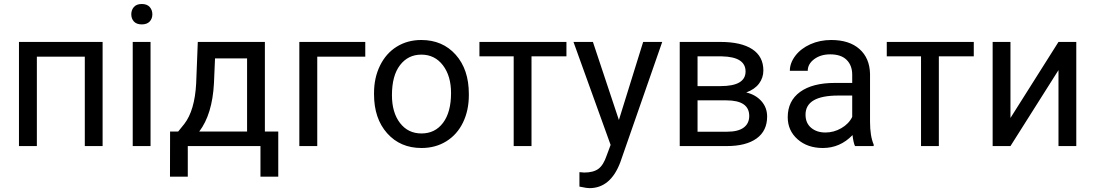

<svg xmlns="http://www.w3.org/2000/svg" viewBox="-20 -741 5557 974"><path d="M500.5 0H410.2V-453.6H167V0H76.2V-528.3H500.5Z M743.7 0H653.3V-528.3H743.7ZM646 -668.5Q646 -690.4 659.4 -705.6Q672.9 -720.7 699.2 -720.7Q725.6 -720.7 739.3 -705.6Q752.9 -690.4 752.9 -668.5Q752.9 -646.5 739.3 -631.8Q725.6 -617.2 699.2 -617.2Q672.9 -617.2 659.4 -631.8Q646 -646.5 646 -668.5Z M883.8 -73.7 915 -112.3Q967.8 -180.7 975.1 -317.4L983.4 -528.3H1323.7V-73.7H1391.6V155.3H1301.3V0H932.6V155.3H842.3L842.8 -73.7ZM990.7 -73.7H1233.4V-444.8H1070.8L1065.4 -318.8Q1057.1 -161.1 990.7 -73.7Z M1833 -453.6H1589.4V0H1498.5V-528.3H1833Z M1877.4 -269Q1877.4 -346.7 1908 -408.7Q1938.5 -470.7 1992.9 -504.4Q2047.4 -538.1 2117.2 -538.1Q2225.1 -538.1 2291.7 -463.4Q2358.4 -388.7 2358.4 -264.6V-258.3Q2358.4 -181.2 2328.9 -119.9Q2299.3 -58.6 2244.4 -24.4Q2189.5 9.8 2118.2 9.8Q2010.7 9.8 1944.1 -64.9Q1877.4 -139.6 1877.4 -262.7ZM1968.3 -258.3Q1968.3 -170.4 2009 -117.2Q2049.8 -64 2118.2 -64Q2187 -64 2227.5 -117.9Q2268.1 -171.9 2268.1 -269Q2268.1 -356 2226.8 -409.9Q2185.5 -463.9 2117.2 -463.9Q2050.3 -463.9 2009.3 -410.6Q1968.3 -357.4 1968.3 -258.3Z M2853.5 -455.1H2676.3V0H2585.9V-455.1H2412.1V-528.3H2853.5Z M3119.6 -132.3 3242.7 -528.3H3339.4L3127 81.5Q3077.6 213.4 2970.2 213.4L2953.1 211.9L2919.4 205.6V132.3L2943.8 134.3Q2989.7 134.3 3015.4 115.7Q3041 97.2 3057.6 47.9L3077.6 -5.9L2889.2 -528.3H2987.8Z M3428.2 0V-528.3H3634.3Q3739.7 -528.3 3796.1 -491.5Q3852.5 -454.6 3852.5 -383.3Q3852.5 -346.7 3830.6 -317.1Q3808.6 -287.6 3765.6 -272Q3813.5 -260.7 3842.5 -228Q3871.6 -195.3 3871.6 -149.9Q3871.6 -77.1 3818.1 -38.6Q3764.6 0 3667 0ZM3518.6 -231.9V-72.8H3668Q3724.6 -72.8 3752.7 -93.8Q3780.8 -114.7 3780.8 -152.8Q3780.8 -231.9 3664.6 -231.9ZM3518.6 -304.2H3635.3Q3762.2 -304.2 3762.2 -378.4Q3762.2 -452.6 3642.1 -455.1H3518.6Z M4317.4 0Q4309.6 -15.6 4304.7 -55.7Q4241.7 9.8 4154.3 9.8Q4076.2 9.8 4026.1 -34.4Q3976.1 -78.6 3976.1 -146.5Q3976.1 -229 4038.8 -274.7Q4101.6 -320.3 4215.3 -320.3H4303.2V-361.8Q4303.2 -409.2 4274.9 -437.3Q4246.6 -465.3 4191.4 -465.3Q4143.1 -465.3 4110.4 -440.9Q4077.6 -416.5 4077.6 -381.8H3986.8Q3986.8 -421.4 4014.9 -458.3Q4043 -495.1 4091.1 -516.6Q4139.2 -538.1 4196.8 -538.1Q4288.1 -538.1 4339.8 -492.4Q4391.6 -446.8 4393.6 -366.7V-123.5Q4393.6 -50.8 4412.1 -7.8V0ZM4167.5 -68.8Q4210 -68.8 4248 -90.8Q4286.1 -112.8 4303.2 -147.9V-256.3H4232.4Q4066.4 -256.3 4066.4 -159.2Q4066.4 -116.7 4094.7 -92.8Q4123 -68.8 4167.5 -68.8Z M4919.9 -455.1H4742.7V0H4652.3V-455.1H4478.5V-528.3H4919.9Z M5349.6 -528.3H5439.9V0H5349.6V-385.3L5106 0H5015.6V-528.3H5106V-142.6Z"/></svg>

Font: Roboto-ThirdPerson-AD3FC
Style: ThirdPerson-AD3FC
Weight: 400
Designer: Google
Version: Version 2.137; 2017